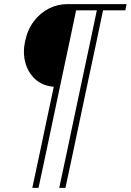

<svg xmlns="http://www.w3.org/2000/svg" viewBox="-20 -733 631 927"><path d="M136 174Q155 86 172 5.5Q189 -75 206 -156L239.5 -314Q184.5 -319 149.8 -351Q115 -383 102.2 -431.2Q89.5 -479.5 101 -533Q113 -590.5 143.8 -630.8Q174.5 -671 216.5 -692Q258.5 -713 304 -713H591L585 -683H477.5Q461 -604 445.5 -530.5Q430 -457 414 -383L366 -156Q349 -75 332 5.5Q315 86 296 174H266Q285 86 302 5.5Q319 -75 336 -156L384 -383Q400 -457 415.5 -530.5Q431 -604 447.5 -683H347.5Q331 -604 315.5 -530.5Q300 -457 284 -383L236 -156Q219 -75 202 5.5Q185 86 166 174Z"/></svg>

Font: Commissioner Thin
Style: Italic
Weight: 100
Italic angle: -12°
Designer: Kostas Bartsokas
Foundry: Kostas Bartsokas
Version: Version 1.000; ttfautohint (v1.8.3)